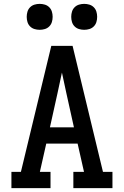

<svg xmlns="http://www.w3.org/2000/svg" viewBox="-20 -972 640 992"><path d="M39 0V-84H88L245 -735H355L512 -84H561V0H359V-84H414L381 -230H219L186 -84H241V0ZM238 -314H362L323 -490Q317 -517 311.5 -543.5Q306 -570 300 -597Q294 -570 288.5 -543.5Q283 -517 277 -490ZM415 -818Q401 -818 388 -822Q375 -826 365.5 -835.5Q356 -845 352 -858Q348 -871 348 -885Q348 -899 352 -912Q356 -925 365.5 -934.5Q375 -944 388 -948Q401 -952 415 -952Q429 -952 442 -948Q455 -944 464.5 -934.5Q474 -925 478 -912Q482 -899 482 -885Q482 -871 478 -858Q474 -845 464.5 -835.5Q455 -826 442 -822Q429 -818 415 -818ZM185 -818Q171 -818 158 -822Q145 -826 135.5 -835.5Q126 -845 122 -858Q118 -871 118 -885Q118 -899 122 -912Q126 -925 135.5 -934.5Q145 -944 158 -948Q171 -952 185 -952Q199 -952 212 -948Q225 -944 234.5 -934.5Q244 -925 248 -912Q252 -899 252 -885Q252 -871 248 -858Q244 -845 234.5 -835.5Q225 -826 212 -822Q199 -818 185 -818Z"/></svg>

Font: Iosevka HT Medium Extended
Style: Regular
Weight: 500
Width: 7
Monospace: yes
Designer: Belleve Invis
Foundry: Belleve Invis
Version: Version 32.3.0; ttfautohint (v1.8.4)